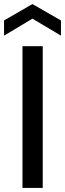

<svg xmlns="http://www.w3.org/2000/svg" viewBox="-59 -928 321 948"><path d="M52 0V-700H152V0ZM-39 -752V-827L101 -908L242 -827V-752L101 -836Z"/></svg>

Font: DM Sans 9pt 36pt Medium
Style: Regular
Weight: 500
Version: Version 4.004;gftools[0.9.30]